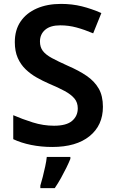

<svg xmlns="http://www.w3.org/2000/svg" viewBox="-20 -744 590 985"><path d="M508 -196Q508 -101 439.5 -45.5Q371 10 248 10Q191 10 139.5 -0.5Q88 -11 48 -30V-153Q94 -133 148 -116Q202 -99 257 -99Q321 -99 350 -124Q379 -149 379 -188Q379 -218 362 -238.5Q345 -259 312 -277Q279 -295 231 -315Q199 -329 168 -346.5Q137 -364 111.5 -388.5Q86 -413 71 -447Q56 -481 56 -528Q56 -590 85.5 -633.5Q115 -677 168.5 -700.5Q222 -724 293 -724Q350 -724 400 -711.5Q450 -699 500 -677L458 -573Q413 -592 372.5 -603Q332 -614 289 -614Q238 -614 211.5 -591Q185 -568 185 -531Q185 -502 200 -482.5Q215 -463 246.5 -446Q278 -429 327 -407Q385 -382 425 -354.5Q465 -327 486.5 -289.5Q508 -252 508 -196ZM341 71Q333 91 320.5 116.5Q308 142 293 169Q278 196 261 221H187V208Q193 189 199.5 163Q206 137 212 109.5Q218 82 220 61H341Z"/></svg>

Font: Noto Sans Adlam SemiBold
Style: Regular
Weight: 600
Version: Version 3.001